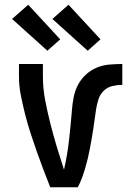

<svg xmlns="http://www.w3.org/2000/svg" viewBox="-20 -790 540 810"><path d="M192 0Q177 -38 162.5 -76Q148 -114 134.5 -152.5Q121 -191 108.5 -229.5Q96 -268 86 -307.5Q76 -347 68 -387Q60 -427 60 -468V-520H161V-468Q161 -417 170.5 -367.5Q180 -318 192.5 -268.5Q205 -219 219.5 -171Q234 -123 250 -74Q264 -135 271 -196.5Q278 -258 283 -320V-321Q285 -348 290 -376Q295 -404 307.5 -429Q320 -454 340.5 -473.5Q361 -493 386.5 -504Q412 -515 440 -517.5Q468 -520 496 -520V-432Q475 -432 454 -427Q433 -422 417.5 -407Q402 -392 395.5 -371.5Q389 -351 385.5 -330Q382 -309 379.5 -288Q377 -267 373.5 -245.5Q370 -224 366.5 -203.5Q363 -183 359 -162Q355 -141 350 -120Q345 -99 339 -79Q333 -59 325.5 -38.5Q318 -18 308 0ZM350 -576 201 -710 269 -770 404 -624ZM180 -576 31 -710 99 -770 234 -624Z"/></svg>

Font: Zed Mono Semibold
Style: Regular
Weight: 600
Monospace: yes
Designer: Belleve Invis
Foundry: Belleve Invis
Version: Version 1.0.0; ttfautohint (v1.8.4)